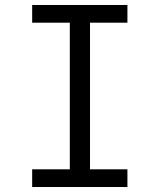

<svg xmlns="http://www.w3.org/2000/svg" viewBox="-20 -750 640 770"><path d="M491 0H109V-71H260V-659H109V-730H491V-659H341V-71H491Z"/></svg>

Font: JetBrains Mono Semi Light
Style: Regular
Weight: 350
Monospace: yes
Designer: Philipp Nurullin, Konstantin Bulenkov
Foundry: JetBrains
Version: 2.002